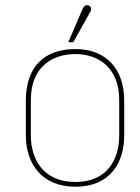

<svg xmlns="http://www.w3.org/2000/svg" viewBox="-20 -698 530 728"><path d="M432 -184C432 -93 386 -8 266 -8C141 -8 97 -98 97 -184V-320C97 -441 175 -493 266 -493C353 -493 432 -441 432 -320ZM451 -316C451 -437 382 -512 266 -512C145 -512 78 -442 78 -316V-184C78 -82 135 10 266 10C398 10 451 -82 451 -184ZM258 -538 321 -651C328 -662 326 -673 317 -677C305 -682 297 -673 294 -666L239 -538Z"/></svg>

Font: Advent Pro
Style: Thin
Weight: 100
Designer: Andreas Kalpakidis
Foundry: Andreas Kalpakidis
Version: Version 2.002 2007